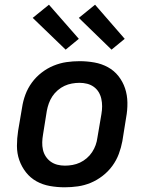

<svg xmlns="http://www.w3.org/2000/svg" viewBox="-20 -788 640 816"><path d="M255 8Q223 8 192 2.5Q161 -3 135 -17.5Q109 -32 90.5 -55.5Q72 -79 62 -107.5Q52 -136 52 -168Q52 -200 57 -232L74 -332Q78 -359 88 -386Q98 -413 115.5 -437Q133 -461 157 -479.5Q181 -498 208 -509Q235 -520 262.5 -524Q290 -528 318 -528Q350 -528 381 -522.5Q412 -517 438.5 -502.5Q465 -488 483.5 -464.5Q502 -441 511.5 -412.5Q521 -384 521.5 -352Q522 -320 516 -288L500 -188Q495 -161 485 -134Q475 -107 457.5 -83Q440 -59 416 -40.5Q392 -22 365.5 -11Q339 0 311 4Q283 8 255 8ZM256 -84Q272 -84 288.5 -87Q305 -90 320 -97Q335 -104 348.5 -115.5Q362 -127 371.5 -141.5Q381 -156 386.5 -171.5Q392 -187 394 -203L411 -303Q414 -320 414 -336.5Q414 -353 410.5 -368.5Q407 -384 399 -397Q391 -410 378.5 -419Q366 -428 350.5 -432Q335 -436 318 -436Q302 -436 285.5 -433Q269 -430 254 -423Q239 -416 225.5 -404.5Q212 -393 202.5 -378.5Q193 -364 187.5 -348.5Q182 -333 179 -317L163 -217Q160 -200 159.5 -183.5Q159 -167 162.5 -151.5Q166 -136 174.5 -123Q183 -110 195.5 -101Q208 -92 223.5 -88Q239 -84 256 -84ZM454 -577 315 -712 384 -768 510 -623ZM259 -577 119 -712 188 -768 315 -623Z"/></svg>

Font: Iosevka Aile Semibold Oblique
Style: Regular
Weight: 600
Italic angle: -9°
Designer: Belleve Invis
Foundry: Belleve Invis
Version: Version 31.1.0; ttfautohint (v1.8.4)